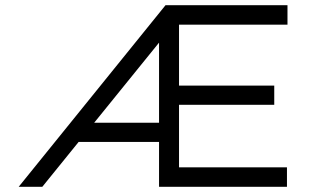

<svg xmlns="http://www.w3.org/2000/svg" viewBox="-20 -720 1247 740"><path d="M52 0 618 -700H1088V-625H670V-390H1037V-316H670V-75H1086V0H593V-173H267L327 -247H593V-599L620 -589L143 0Z"/></svg>

Font: Lexend Giga Light
Style: Regular
Weight: 300
Version: Version 1.007